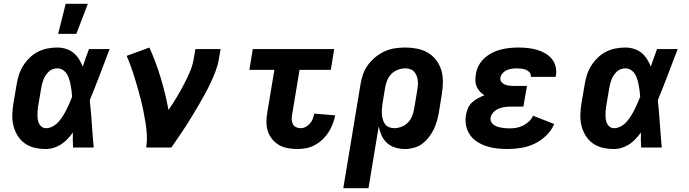

<svg xmlns="http://www.w3.org/2000/svg" viewBox="-20 -779 3640 1014"><path d="M222 8Q192 8 163.5 1.5Q135 -5 111.5 -21.5Q88 -38 73 -62.5Q58 -87 51 -115Q44 -143 45 -173.5Q46 -204 51 -234L68 -334Q72 -359 80 -384Q88 -409 102.5 -432Q117 -455 137 -474.5Q157 -494 181 -506Q205 -518 231 -523Q257 -528 282 -528Q306 -528 328.5 -521Q351 -514 368 -500Q385 -486 397 -467Q409 -448 417 -427Q425 -450 433 -473.5Q441 -497 450 -520H559Q533 -453 507.5 -385Q482 -317 454 -250Q461 -188 465 -125Q469 -62 475 0H366Q365 -20 364.5 -39.5Q364 -59 365 -79Q352 -62 337 -45.5Q322 -29 303.5 -17Q285 -5 264 1.5Q243 8 222 8ZM223 -102Q241 -102 258.5 -111.5Q276 -121 288.5 -135Q301 -149 311.5 -165.5Q322 -182 330.5 -199Q339 -216 346.5 -233Q354 -250 361 -268Q360 -284 358 -299.5Q356 -315 353 -330.5Q350 -346 345.5 -360.5Q341 -375 333 -388Q325 -401 312 -409.5Q299 -418 282 -418Q271 -418 259.5 -414Q248 -410 238.5 -401.5Q229 -393 222 -382.5Q215 -372 210.5 -361Q206 -350 203 -339Q200 -328 198 -316L181 -216Q179 -204 178.5 -192Q178 -180 178 -168.5Q178 -157 180 -145.5Q182 -134 187 -124.5Q192 -115 201.5 -108.5Q211 -102 223 -102ZM287 -600 327 -759H444L383 -600Z M752 0Q757 -33 755.5 -65Q754 -97 749 -128Q744 -159 738 -189.5Q732 -220 724.5 -250Q717 -280 708.5 -309.5Q700 -339 691 -368.5Q682 -398 671.5 -427Q661 -456 649 -484L769 -528Q804 -450 829 -367Q854 -284 870 -198Q892 -230 911.5 -262.5Q931 -295 949 -329Q967 -363 982 -397.5Q997 -432 1003 -468L1012 -520H1145L1136 -468Q1131 -437 1119.5 -406Q1108 -375 1094 -345Q1080 -315 1064 -285.5Q1048 -256 1031 -227Q1014 -198 996.5 -169Q979 -140 961 -112Q943 -84 923.5 -56Q904 -28 885 0Z M1551 8Q1525 8 1500 3.5Q1475 -1 1454 -13Q1433 -25 1417.5 -44Q1402 -63 1394.5 -86.5Q1387 -110 1387 -135.5Q1387 -161 1392 -187L1429 -410H1297L1315 -520H1745L1727 -410H1562L1522 -169Q1520 -157 1521 -144.5Q1522 -132 1527.5 -122Q1533 -112 1544.5 -107Q1556 -102 1568 -102Q1582 -102 1595 -109Q1608 -116 1617.5 -127.5Q1627 -139 1632 -152Q1637 -165 1639 -179L1750 -170Q1746 -147 1737 -124Q1728 -101 1715 -80.5Q1702 -60 1683.5 -42.5Q1665 -25 1643 -13Q1621 -1 1597.5 3.5Q1574 8 1551 8Z M1793 215 1884 -334Q1888 -361 1897.5 -387.5Q1907 -414 1924 -437Q1941 -460 1964 -478.5Q1987 -497 2013 -508.5Q2039 -520 2066 -524Q2093 -528 2120 -528Q2152 -528 2182.5 -522Q2213 -516 2239 -501Q2265 -486 2283 -462.5Q2301 -439 2310 -410Q2319 -381 2319 -349.5Q2319 -318 2314 -286L2298 -186Q2294 -163 2287.5 -140Q2281 -117 2270.5 -95.5Q2260 -74 2244.5 -54Q2229 -34 2209.5 -19.5Q2190 -5 2166 1.5Q2142 8 2119 8Q2092 8 2067.5 0.5Q2043 -7 2024.5 -23.5Q2006 -40 1995.5 -63Q1985 -86 1980 -111L1926 215ZM2062 -102Q2081 -102 2100.5 -109.5Q2120 -117 2134.5 -132Q2149 -147 2156.5 -166Q2164 -185 2167 -204L2184 -304Q2186 -317 2187 -330.5Q2188 -344 2186 -356.5Q2184 -369 2179.5 -380.5Q2175 -392 2166.5 -401Q2158 -410 2145.5 -414Q2133 -418 2120 -418Q2101 -418 2081 -410.5Q2061 -403 2046.5 -388Q2032 -373 2024.5 -354Q2017 -335 2014 -316L2000 -232Q1998 -217 1997 -203Q1996 -189 1997 -175Q1998 -161 2002 -147.5Q2006 -134 2013.5 -123.5Q2021 -113 2034.5 -107.5Q2048 -102 2062 -102Z M2662 8Q2633 8 2605 5Q2577 2 2550.5 -6.5Q2524 -15 2501 -29.5Q2478 -44 2462.5 -66Q2447 -88 2441.5 -115.5Q2436 -143 2441 -172Q2444 -190 2451.5 -207.5Q2459 -225 2473 -238Q2487 -251 2504 -260Q2521 -269 2538 -276Q2525 -284 2514.5 -295.5Q2504 -307 2497.5 -321.5Q2491 -336 2490.5 -352.5Q2490 -369 2493 -386Q2496 -409 2507.5 -431.5Q2519 -454 2537.5 -471Q2556 -488 2578 -499.5Q2600 -511 2623.5 -517Q2647 -523 2670.5 -525.5Q2694 -528 2717 -528Q2742 -528 2766.5 -525.5Q2791 -523 2814 -516.5Q2837 -510 2857.5 -498.5Q2878 -487 2893 -469.5Q2908 -452 2914 -428.5Q2920 -405 2916 -380L2914 -373H2782L2783 -374Q2785 -387 2777 -396.5Q2769 -406 2757.5 -410.5Q2746 -415 2733.5 -416.5Q2721 -418 2708 -418Q2695 -418 2682 -416Q2669 -414 2656.5 -408.5Q2644 -403 2634.5 -392.5Q2625 -382 2623 -369Q2621 -360 2624.5 -352.5Q2628 -345 2634 -340Q2640 -335 2647.5 -332Q2655 -329 2663.5 -327.5Q2672 -326 2680.5 -325.5Q2689 -325 2698 -325H2763L2744 -216H2679Q2663 -216 2647 -214Q2631 -212 2615.5 -206Q2600 -200 2587 -187Q2574 -174 2571 -158Q2569 -147 2573.5 -137Q2578 -127 2586.5 -120.5Q2595 -114 2605 -110.5Q2615 -107 2626.5 -105Q2638 -103 2649 -102Q2660 -101 2671 -101Q2689 -101 2707 -104Q2725 -107 2742 -115.5Q2759 -124 2773.5 -137.5Q2788 -151 2795 -168L2907 -124Q2893 -91 2865 -63.5Q2837 -36 2803 -20Q2769 -4 2733 2Q2697 8 2662 8Z M3222 8Q3192 8 3163.5 1.5Q3135 -5 3111.5 -21.5Q3088 -38 3073 -62.5Q3058 -87 3051 -115Q3044 -143 3045 -173.5Q3046 -204 3051 -234L3068 -334Q3072 -359 3080 -384Q3088 -409 3102.5 -432Q3117 -455 3137 -474.5Q3157 -494 3181 -506Q3205 -518 3231 -523Q3257 -528 3282 -528Q3306 -528 3328.5 -521Q3351 -514 3368 -500Q3385 -486 3397 -467Q3409 -448 3417 -427Q3425 -450 3433 -473.5Q3441 -497 3450 -520H3559Q3533 -453 3507.5 -385Q3482 -317 3454 -250Q3461 -188 3465 -125Q3469 -62 3475 0H3366Q3365 -20 3364.5 -39.5Q3364 -59 3365 -79Q3352 -62 3337 -45.5Q3322 -29 3303.5 -17Q3285 -5 3264 1.5Q3243 8 3222 8ZM3223 -102Q3241 -102 3258.5 -111.5Q3276 -121 3288.5 -135Q3301 -149 3311.5 -165.5Q3322 -182 3330.5 -199Q3339 -216 3346.5 -233Q3354 -250 3361 -268Q3360 -284 3358 -299.5Q3356 -315 3353 -330.5Q3350 -346 3345.5 -360.5Q3341 -375 3333 -388Q3325 -401 3312 -409.5Q3299 -418 3282 -418Q3271 -418 3259.5 -414Q3248 -410 3238.5 -401.5Q3229 -393 3222 -382.5Q3215 -372 3210.5 -361Q3206 -350 3203 -339Q3200 -328 3198 -316L3181 -216Q3179 -204 3178.5 -192Q3178 -180 3178 -168.5Q3178 -157 3180 -145.5Q3182 -134 3187 -124.5Q3192 -115 3201.5 -108.5Q3211 -102 3223 -102Z"/></svg>

Font: Iosevka HT Extrabold Extended
Style: Italic
Weight: 800
Width: 7
Italic angle: -9°
Monospace: yes
Designer: Belleve Invis
Foundry: Belleve Invis
Version: Version 32.3.0; ttfautohint (v1.8.4)